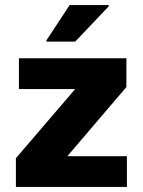

<svg xmlns="http://www.w3.org/2000/svg" viewBox="-20 -741 566 761"><path d="M43 0V-114L278 -388H55V-510H481V-396L247 -122H483V0ZM164 -576V-581L256 -721H411V-716L278 -576Z"/></svg>

Font: Saira
Style: Bold
Weight: 700
Designer: Hector Gatti with collaboration of the Omnibus-Type team
Foundry: Omnibus-Type
Version: Version 1.100; ttfautohint (v1.8.3)